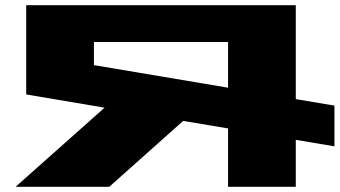

<svg xmlns="http://www.w3.org/2000/svg" viewBox="-20 -720 1309 740"><path d="M40 0 383 -305 81 -356V-700H1120V-338L1269 -313V-156L1120 -181V0H859V-225L686 -254L401 0ZM342 -469 859 -382V-558H342Z"/></svg>

Font: Stalinist One
Style: Regular
Weight: 400
Designer: Jovanny Lemonad
Foundry: Alexey Maslov, Jovanny Lemonad
Version: Version 3.004